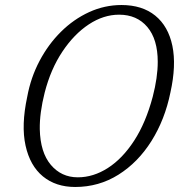

<svg xmlns="http://www.w3.org/2000/svg" viewBox="-20 -731 713 765"><path d="M464 -711Q546.5 -711 598.5 -668.8Q650.5 -626.5 666.8 -548.5Q683 -470.5 659 -362.5Q637 -254.5 583.5 -169.2Q530 -84 452 -35Q374 14 279.5 14Q202.5 14 151 -28.2Q99.5 -70.5 81.8 -151Q64 -231.5 88.5 -345.5Q102.5 -422 137.5 -488.2Q172.5 -554.5 223 -604.5Q273.5 -654.5 335.2 -682.8Q397 -711 464 -711ZM290 -24.5Q352 -24.5 410 -61.8Q468 -99 514.5 -170.5Q561 -242 588.5 -345.5Q608.5 -422.5 608.5 -484.5Q608.5 -574.5 567 -623.5Q525.5 -672.5 454.5 -672.5Q392.5 -672.5 333.8 -633.8Q275 -595 228.5 -525.2Q182 -455.5 158 -362Q137.5 -281 138.5 -216.5Q140.5 -124 182.5 -74.2Q224.5 -24.5 290 -24.5Z"/></svg>

Font: Fraunces 144pt SuperSoft Light
Style: Italic
Weight: 300
Italic angle: -16°
Version: Version 1.000;[b76b70a41]